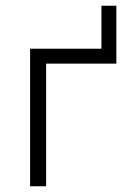

<svg xmlns="http://www.w3.org/2000/svg" viewBox="-20 -650 455 670"><path d="M334 -428V-630H386V-428ZM85 0V-480H386V-428H141V0Z"/></svg>

Font: Geologica Cursive Thin
Style: Regular
Weight: 250
Designer: Sindre Bremnes, Frode Helland
Foundry: Monokrom Skriftforlag AS
Version: Version 1.010;gftools[0.9.28]